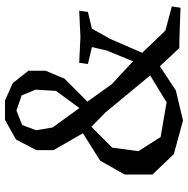

<svg xmlns="http://www.w3.org/2000/svg" viewBox="-12 -728 755 771"><g transform="rotate(-90 365.5 -342.5)"><path d="M485 -78 388 -14 267 15 132 -22 50 -108V-219L106 -318L216 -387L148 -505V-574L191 -656L270 -700H347L417 -669L467 -606V-537L435 -461L343 -369L413 -271L505 -186L548 -291L562 -351L494 -367L499 -402L602 -397L708 -402L703 -367L636 -351L595 -278L539 -149L628 -56L725 -30L720 5Q706 4 684.5 3.5Q663 3 639.5 2Q616 1 594 0.5Q572 0 558 0ZM201 -75 340 -51 448 -117 300 -296 242 -353 158 -269 144 -164ZM249 -631 228 -575 239 -509 317 -401 386 -495 391 -577 368 -633 307 -654Z"/></g></svg>

Font: Alike Angular
Style: Regular
Weight: 400
Version: Version 1.210